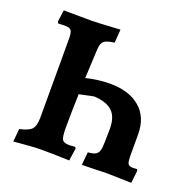

<svg xmlns="http://www.w3.org/2000/svg" viewBox="-119 -765 883 891"><g transform="rotate(20 323.0 -320.0)"><path d="M625 -60 618 2 499 -1 422 1 374 2 380 -62Q405 -64 417 -70.5Q429 -77 433.5 -92Q438 -107 438 -137L439 -196Q440 -255 412 -283.5Q384 -312 320 -316L248 -301Q245 -205 245 -132Q245 -90 252.5 -77Q260 -64 287 -64Q294 -64 316 -66L321 -60L312 3Q247 0 176 0Q130 0 38 9L44 -55Q88 -64 103 -80.5Q118 -97 118 -139V-526Q118 -557 111 -567.5Q104 -578 82 -578L47 -577L42 -585L50 -643L188 -642Q216 -642 328 -649L323 -583Q285 -578 272.5 -567.5Q260 -557 258 -529L251 -382Q314 -397 368 -397Q463 -397 517 -351Q571 -305 571 -221V-124Q571 -88 576 -77Q581 -66 601 -66Q613 -66 621 -67Z"/></g></svg>

Font: Alegreya
Style: Bold
Weight: 700
Designer: Juan Pablo del Peral
Foundry: Huerta Tipografica
Version: Version 2.008; ttfautohint (v1.8)